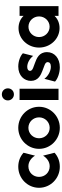

<svg xmlns="http://www.w3.org/2000/svg" viewBox="677 -1323 660 2054"><g transform="rotate(-90 1007.0 -296.0)"><path d="M250 13.9C307.6 13.9 359.7 -5.6 400 -42.4L368.8 -165.3C345.8 -127.1 306.2 -94.4 254.9 -94.4C189.6 -94.4 141.7 -145.1 141.7 -208.3C141.7 -271.5 189.6 -322.2 254.9 -322.2C306.2 -322.2 345.8 -288.9 368.8 -251.4L400 -374.3C359.7 -411.1 307.6 -430.6 250 -430.6C125.7 -430.6 25 -331.2 25 -208.3C25 -85.4 125.7 13.9 250 13.9Z M666.7 13.9C791 13.9 891.7 -85.4 891.7 -208.3C891.7 -331.2 791 -430.6 666.7 -430.6C542.4 -430.6 441.7 -331.2 441.7 -208.3C441.7 -85.4 542.4 13.9 666.7 13.9ZM666.7 -94.4C604.2 -94.4 554.9 -145.1 554.9 -208.3C554.9 -271.5 604.2 -322.2 666.7 -322.2C728.5 -322.2 778.5 -271.5 778.5 -208.3C778.5 -145.1 728.5 -94.4 666.7 -94.4Z M1024.3 -477.1C1061.1 -477.1 1088.9 -505.6 1088.9 -541.7C1088.9 -578.5 1061.1 -606.2 1024.3 -606.2C988.2 -606.2 959.7 -578.5 959.7 -541.7C959.7 -505.6 988.2 -477.1 1024.3 -477.1ZM963.9 0H1084.7V-416.7H963.9Z M1314.6 13.9C1410.4 13.9 1476.4 -42.4 1476.4 -122.9C1476.4 -208.3 1409 -234 1361.8 -251.4L1307.6 -271.5C1284 -280.6 1275.7 -292.4 1275.7 -304.9C1275.7 -320.8 1288.9 -334.7 1318.8 -334.7C1357.6 -334.7 1404.2 -311.8 1436.1 -271.5L1463.9 -381.2C1439.6 -406.2 1382.6 -430.6 1322.2 -430.6C1224.3 -430.6 1168.8 -366.7 1168.8 -295.1C1168.8 -215.3 1235.4 -188.2 1275 -172.9L1333.3 -150.7C1350 -144.4 1369.4 -136.8 1369.4 -115.3C1369.4 -96.5 1354.9 -81.9 1320.8 -81.9C1270.1 -81.9 1217.4 -114.6 1191 -151.4L1161.1 -37.5C1193.8 -6.2 1257.6 13.9 1314.6 13.9Z M1733.3 11.1C1786.8 11.1 1831.9 -9 1863.9 -42.4V0H1968.1V-416.7H1863.9V-374.3C1831.9 -407.6 1786.8 -427.8 1733.3 -427.8C1618.1 -427.8 1525 -329.2 1525 -208.3C1525 -87.5 1618.1 11.1 1733.3 11.1ZM1747.9 -95.1C1686.8 -95.1 1637.5 -145.8 1637.5 -208.3C1637.5 -270.8 1686.8 -321.5 1747.9 -321.5C1809 -321.5 1858.3 -270.8 1858.3 -208.3C1858.3 -145.8 1809 -95.1 1747.9 -95.1Z"/></g></svg>

Font: Afacad
Style: Bold
Weight: 700
Designer: Kristian Moeller
Foundry: Dicotype
Version: Version 1.000